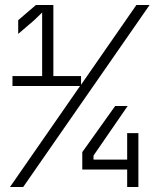

<svg xmlns="http://www.w3.org/2000/svg" viewBox="-20 -750 640 770"><path d="M20 0 301 -405H30V-445H149V-700Q145 -696 136 -687Q127 -678 116 -668L53 -614V-669L124 -730H194V-445H305V-410L527 -730H580L73 0ZM490 0V-70H310V-140L442 -325H492L355 -126V-110H490V-216H535V0Z"/></svg>

Font: Pitagon Sans Mono Thin
Style: Regular
Weight: 100
Monospace: yes
Designer: Travis Tran
Foundry: Pitagon
Version: Version 1.001; ttfautohint (v1.8.4.7-5d5b);gftools[0.9.26]